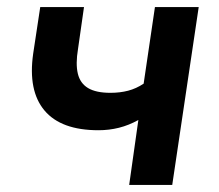

<svg xmlns="http://www.w3.org/2000/svg" viewBox="-20 -524 620 544"><path d="M346 0 372 -184Q345 -169 317 -162Q289 -155 259 -155Q153 -155 106 -211Q59 -267 74 -372L94 -504H218L201 -385Q194 -343 200.5 -315.5Q207 -288 229.5 -274.5Q252 -261 293 -261Q320 -261 343 -267Q366 -273 387 -287L419 -504H543L468 0Z"/></svg>

Font: Nunitoga
Style: Bold Italic
Weight: 700
Italic angle: -9°
Designer: Vernon Adams
Foundry: Vernon Adams
Version: Version 1.0